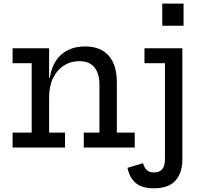

<svg xmlns="http://www.w3.org/2000/svg" viewBox="-20 -796 1095 1036"><path d="M245 -80.5H331V0H48V-80.5H151V-455H48V-535.5H245ZM516.5 -80.5V-340Q516.5 -398.5 489.8 -432.2Q463 -466 407.5 -466Q361.5 -466 324.8 -442.5Q288 -419 266.5 -375.2Q245 -331.5 245 -270L224 -377H249Q257.5 -432.5 283 -470Q308.5 -507.5 348.2 -526.5Q388 -545.5 438.5 -545.5Q522.5 -545.5 566.5 -495.5Q610.5 -445.5 610.5 -352.5V-80.5H707V0H432V-80.5ZM759.5 -535.5H964V65Q964 136.5 927 178.2Q890 220 810.5 220Q745 220 711.8 191Q678.5 162 668 109.5L751.5 84.5Q759 109.5 772.5 122Q786 134.5 811 134.5Q840.5 134.5 855.2 117Q870 99.5 870 65V-455H759.5ZM855.5 -776.5H970.5V-657H855.5Z"/></svg>

Font: Hepta Slab Medium
Style: Regular
Weight: 500
Designer: Michael LaGattuta
Foundry: Michael LaGattuta
Version: Version 1.102